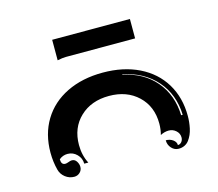

<svg xmlns="http://www.w3.org/2000/svg" viewBox="-79 -738 793 699"><g transform="rotate(-15 317.5 -388.5)"><path d="M170.9 -562.3V-639.6H463.9V-566.4H203.4Q190.7 -566.4 170.9 -562.3ZM58.6 -244.1Q58.6 -313.7 90.6 -366.5Q122.6 -419.2 181.3 -447.9Q240 -476.6 317.4 -476.6Q394.8 -476.6 453.5 -447.9Q512.2 -419.2 544.2 -366.5Q576.2 -313.7 576.2 -244.1Q576.2 -232.9 575.1 -221.8Q574 -210.7 571.4 -198.2Q568.8 -185.8 564.1 -175.2Q559.3 -164.6 552.9 -155.9Q546.4 -147.2 536.4 -142.2Q526.4 -137.2 513.9 -137.2Q498 -137.2 486.8 -149.5Q475.6 -161.9 475.6 -179.2Q491.5 -179.2 502.7 -170.9Q513.9 -162.6 513.9 -150.9Q522.2 -150.9 528.1 -157.8Q533.9 -164.8 533.9 -174.6Q533.9 -189.7 522.2 -200.2Q510.5 -210.7 494.9 -210.7Q479.2 -210.7 463.4 -202.4Q468.8 -222.2 468.8 -244.1Q468.8 -308.8 426.6 -348.8Q384.5 -388.7 317.4 -388.7Q250.2 -388.7 208.1 -348.8Q166 -308.8 166 -244.1Q166 -205.1 182.4 -173.8H167Q167 -194.3 152.3 -209.1Q137.7 -223.9 117.2 -223.9Q99.1 -223.9 85.2 -212.2Q85.2 -191.4 100.3 -191.2Q105.5 -191.2 113.2 -194.2Q120.8 -197.3 126 -197.3Q137.5 -197.3 143.9 -187.3Q150.4 -177.2 150.4 -166.3Q150.4 -154.1 141.5 -145.5Q132.6 -137 120.1 -137Q101.6 -137 86.7 -148.4Q71.8 -159.9 67.1 -177.2Q58.6 -209 58.6 -244.1ZM384.3 -450.7Q461.9 -434.8 506.3 -382.3Q550.8 -329.8 553.5 -252.9H559.3Q556.6 -330.3 510.3 -383.3Q463.9 -436.3 384.8 -452.4Z"/></g></svg>

Font: AgreloyInT3
Style: Medium
Weight: 400
Designer: gluk
Foundry: gluk
Version: Version 0.27